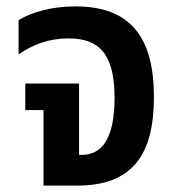

<svg xmlns="http://www.w3.org/2000/svg" viewBox="-20 -580 549 600"><path d="M116 0H221C396 0 461 -99 461 -277C461 -462 389 -560 216 -560C139 -560 77 -541 38 -517V-410C81 -440 132 -460 194 -460C291 -460 338 -410 338 -275C338 -150 301 -96 235 -96H227V-319H59V-236H116Z"/></svg>

Font: Noto Sans Thai SemiCondensed Semi
Style: Regular
Weight: 600
Width: 4
Designer: Monotype Design Team
Foundry: Monotype Imaging Inc.
Version: Version 1.901